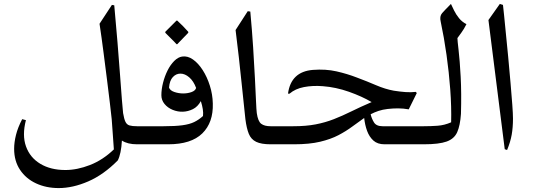

<svg xmlns="http://www.w3.org/2000/svg" viewBox="-20 -735 2737 978"><path d="M678 -92Q698 -92 707.5 -77.5Q717 -63 717 -46Q717 -29 707.5 -14.5Q698 0 678 0Q630 0 601 -19Q597 49 580 82Q508 155 429.5 189Q351 223 279 223Q215 223 163.5 199Q112 175 82 130Q52 85 52 23Q52 -10 61.5 -48Q71 -86 93 -128L112 -123Q92 -46 112.5 11Q133 68 185.5 99.5Q238 131 313 131Q373 131 438.5 105.5Q504 80 560 26Q557 -13 554.5 -52Q552 -91 549 -128Q546 -156 540 -207.5Q534 -259 525.5 -325.5Q517 -392 507.5 -466.5Q498 -541 487 -614L550 -710L562 -708Q571 -611 578.5 -519.5Q586 -428 591.5 -352.5Q597 -277 601 -226Q605 -175 607 -159Q612 -129 619 -114.5Q626 -100 640 -96Q654 -92 678 -92Z M837 0H679Q651 0 629 -13.5Q607 -27 607 -46Q607 -66 629 -79Q651 -92 679 -92H813Q873 -92 909.5 -97Q946 -102 969.5 -113.5Q993 -125 1014 -144Q1016 -160 1013 -179Q1010 -198 1003 -220Q987 -191 962.5 -179Q938 -167 912 -166Q885 -165 859.5 -175.5Q834 -186 818 -205.5Q802 -225 802 -250Q802 -280 810.5 -313.5Q819 -347 833.5 -376Q848 -405 867.5 -424.5Q887 -444 908 -447Q936 -451 963 -432Q990 -413 1012.5 -378Q1035 -343 1049 -298.5Q1063 -254 1064 -208Q1067 -111 1010.5 -55.5Q954 0 837 0ZM979 -287Q966 -322 944 -341Q922 -360 899 -360Q877 -360 860.5 -342.5Q844 -325 841 -289Q846 -274 868 -266.5Q890 -259 913 -259Q936 -259 955.5 -266Q975 -273 979 -287ZM879 -510Q878 -512 867 -523Q856 -534 843 -547Q830 -560 822 -568V-573L879 -630H883Q897 -617 912 -602Q927 -587 939 -573V-568L883 -510Z M1358 0Q1311 0 1285 -12.5Q1259 -25 1247.5 -53Q1236 -81 1230 -128Q1227 -156 1222 -204Q1217 -252 1210.5 -313.5Q1204 -375 1196.5 -444Q1189 -513 1180 -582L1242 -678L1255 -676Q1264 -579 1269.5 -492.5Q1275 -406 1278.5 -336.5Q1282 -267 1284 -221Q1286 -175 1288 -159Q1294 -117 1310.5 -104.5Q1327 -92 1358 -92Q1378 -92 1388.5 -77.5Q1399 -63 1398 -46Q1398 -29 1388 -14.5Q1378 0 1358 0Z M1939 0Q1903 0 1882 -19Q1861 -38 1850 -68Q1839 -98 1835 -134Q1805 -113 1774 -90Q1743 -67 1704 -46.5Q1665 -26 1610.5 -13Q1556 0 1478 0H1358Q1323 0 1305.5 -14.5Q1288 -29 1288 -45Q1287 -63 1305 -77.5Q1323 -92 1358 -92H1474Q1539 -92 1588 -101.5Q1637 -111 1680.5 -128Q1724 -145 1769.5 -167.5Q1815 -190 1873 -215Q1824 -244 1757.5 -267.5Q1691 -291 1624 -296Q1573 -300 1528.5 -291.5Q1484 -283 1455 -258H1447Q1462 -370 1574 -379Q1639 -384 1694 -371.5Q1749 -359 1798 -340Q1849 -321 1895.5 -301Q1942 -281 1986 -273Q2018 -268 2045.5 -266Q2073 -264 2098 -267L2103 -261L2062 -178Q2034 -183 2007.5 -183Q1981 -183 1955 -180Q1929 -177 1908 -170Q1887 -163 1868 -153Q1873 -131 1885 -111.5Q1897 -92 1929 -92H2139Q2160 -92 2170.5 -77Q2181 -62 2180 -45Q2180 -28 2169.5 -14Q2159 0 2139 0Z M2356 -612Q2343 -586 2331 -570Q2319 -554 2310 -541Q2310 -530 2316 -479Q2322 -428 2326.5 -345Q2331 -262 2328 -155Q2324 -96 2309 -62Q2294 -28 2255 -14Q2216 0 2139 0Q2105 0 2087.5 -14.5Q2070 -29 2070 -47Q2070 -64 2087.5 -78Q2105 -92 2139 -92Q2174 -92 2209 -94.5Q2244 -97 2278 -112Q2280 -191 2273.5 -279Q2267 -367 2254.5 -455.5Q2242 -544 2225 -624Q2218 -652 2232 -668Q2246 -684 2277 -715Q2283 -702 2293 -681.5Q2303 -661 2318.5 -642Q2334 -623 2356 -612Z M2542 -710Q2544 -690 2547.5 -659Q2551 -628 2555 -583Q2562 -516 2568.5 -446Q2575 -376 2580.5 -313Q2586 -250 2589.5 -202Q2593 -154 2593 -131Q2593 -86 2586.5 -49Q2580 -12 2563 29L2551 25L2468 -633L2526 -715Z"/></svg>

Font: Bona Nova
Style: Regular
Weight: 400
Designer: Mateusz Machalski
Foundry: Capitalics
Version: Version 4.001; ttfautohint (v1.8.3)